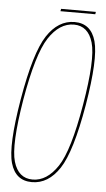

<svg xmlns="http://www.w3.org/2000/svg" viewBox="-53 -765 444 804"><g transform="rotate(5 169.0 -363.0)"><path d="M112 4Q181 4 228 -67.5Q275 -139 309 -337.5Q342 -534.5 321.8 -607Q301.5 -679.5 232.5 -679.5Q163.5 -679.5 116.5 -607.8Q69.5 -536 35.5 -337.5Q2 -139.5 22.5 -67.8Q43 4 112 4ZM114 -7Q54 -7 34 -75Q14 -143 46.5 -337.5Q80 -531.5 125 -600Q170 -668.5 230.5 -668.5Q290.5 -668.5 310.5 -600Q330.5 -531.5 297.5 -337.5Q264.5 -142.5 219.2 -74.8Q174 -7 114 -7ZM169 -719.5H315.5L317 -729.5H171Z"/></g></svg>

Font: Anybody Thin Condensed
Style: Italic
Weight: 100
Width: 3
Italic angle: -10°
Version: Version 1.113;gftools[0.9.25]